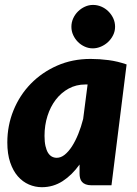

<svg xmlns="http://www.w3.org/2000/svg" viewBox="-20 -772 570 800"><path d="M335.5 -420Q297.5 -420 266.2 -403Q235 -386 212.5 -356.8Q190 -327.5 177.8 -288.8Q165.5 -250 165.5 -206Q165.5 -181 169.5 -163.5Q173.5 -146 180.2 -135.2Q187 -124.5 196.2 -119.5Q205.5 -114.5 216.5 -114.5Q233.5 -114.5 249.5 -127.2Q265.5 -140 279.8 -162Q294 -184 306 -213.5Q318 -243 326.5 -276.5L345 -420ZM311.5 -86.5Q280 -42.5 240.8 -17.2Q201.5 8 154.5 8Q126.5 8 100.5 -3.2Q74.5 -14.5 54.5 -37.2Q34.5 -60 22.5 -95.2Q10.5 -130.5 10.5 -178.5Q10.5 -249 36.2 -312.2Q62 -375.5 108.2 -423Q154.5 -470.5 218 -498.5Q281.5 -526.5 357.5 -526.5Q394.5 -526.5 432.5 -521.5Q470.5 -516.5 507.5 -503.5L444.5 0H361.5Q347 0 337.2 -3.8Q327.5 -7.5 321.8 -14Q316 -20.5 313.8 -29.5Q311.5 -38.5 311.5 -49ZM459.5 -660.5Q459.5 -642 451.5 -625.8Q443.5 -609.5 430.5 -597.2Q417.5 -585 400.8 -577.8Q384 -570.5 366.5 -570.5Q349 -570.5 333 -577.8Q317 -585 304.8 -597.2Q292.5 -609.5 285 -625.8Q277.5 -642 277.5 -660.5Q277.5 -679 285 -695.5Q292.5 -712 305.2 -724.5Q318 -737 334 -744.2Q350 -751.5 367.5 -751.5Q385.5 -751.5 402 -744.5Q418.5 -737.5 431.2 -725Q444 -712.5 451.8 -696Q459.5 -679.5 459.5 -660.5Z"/></svg>

Font: Lato ExtraBold
Style: Italic
Weight: 800
Italic angle: -7°
Designer: Lukasz Dziedzic with Adam Twardoch and Botio Nikoltchev
Foundry: tyPoland Lukasz Dziedzic
Version: Version 2.015; 2015-08-06; http://www.latofonts.com/